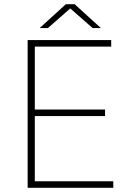

<svg xmlns="http://www.w3.org/2000/svg" viewBox="-20 -890 627 910"><path d="M111 0H517V-31H145V-340H478V-371H145V-669H507V-700H111ZM168 -757H207L313 -850L419 -757H458L334 -870H292Z"/></svg>

Font: Chess Sans ExtraLight
Style: Regular
Weight: 275
Designer: Wolf Bōese
Foundry: Wolf Bōese
Version: Version 7.223;Glyphs 3.3 (3306)